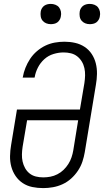

<svg xmlns="http://www.w3.org/2000/svg" viewBox="-20 -957 540 985"><path d="M202 8Q173 8 146 2.5Q119 -3 97 -17.5Q75 -32 60 -54Q45 -76 38 -102Q31 -128 31.5 -156Q32 -184 37 -213L67 -395H390L413 -531Q416 -551 416.5 -570Q417 -589 413 -607.5Q409 -626 399.5 -641.5Q390 -657 376 -668Q362 -679 344 -683.5Q326 -688 306 -688Q281 -688 254.5 -680Q228 -672 207.5 -653.5Q187 -635 174.5 -610.5Q162 -586 158 -561L157 -559H96L97 -561Q101 -585 110.5 -609Q120 -633 134.5 -655Q149 -677 169.5 -694.5Q190 -712 213 -723Q236 -734 261 -738.5Q286 -743 311 -743Q339 -743 365.5 -737Q392 -731 414 -716.5Q436 -702 450.5 -680Q465 -658 471.5 -632Q478 -606 477.5 -578Q477 -550 472 -522L415 -177Q411 -153 403 -128.5Q395 -104 380 -81.5Q365 -59 345 -41Q325 -23 301 -12Q277 -1 251.5 3.5Q226 8 202 8ZM202 -47Q220 -47 238.5 -50.5Q257 -54 274.5 -63Q292 -72 306 -85.5Q320 -99 330.5 -115.5Q341 -132 347 -150Q353 -168 356 -186L381 -340H119L96 -204Q93 -184 92.5 -165Q92 -146 96 -128Q100 -110 109 -94Q118 -78 132 -67Q146 -56 164 -51.5Q182 -47 202 -47ZM441 -833Q428 -833 417 -837.5Q406 -842 398.5 -851Q391 -860 389 -872.5Q387 -885 389 -898Q390 -906 395 -914.5Q400 -923 407.5 -928Q415 -933 423.5 -935Q432 -937 440 -937Q453 -937 464.5 -932.5Q476 -928 483 -919Q490 -910 492.5 -897.5Q495 -885 492 -872Q491 -864 486 -855.5Q481 -847 474 -842Q467 -837 458 -835Q449 -833 441 -833ZM241 -833Q228 -833 217 -837.5Q206 -842 198.5 -851Q191 -860 189 -872.5Q187 -885 189 -898Q190 -906 195 -914.5Q200 -923 207.5 -928Q215 -933 223.5 -935Q232 -937 240 -937Q253 -937 264.5 -932.5Q276 -928 283 -919Q290 -910 292.5 -897.5Q295 -885 292 -872Q291 -864 286 -855.5Q281 -847 274 -842Q267 -837 258 -835Q249 -833 241 -833Z"/></svg>

Font: Iosevka Term Curly Light
Style: Italic
Weight: 300
Italic angle: -9°
Designer: Belleve Invis
Foundry: Belleve Invis
Version: Version 32.3.0